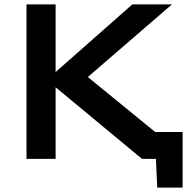

<svg xmlns="http://www.w3.org/2000/svg" viewBox="-20 -720 848 870"><path d="M100 0V-700H232V-393.5L579.5 -700H759L378 -371L683 -122H807.5V130H692.5L686.5 0H623.5L232 -324.5V0Z"/></svg>

Font: Science Gothic
Style: Regular
Weight: 400
Designer: Thomas Phinney, Vassil Kateliev, Brandon Buerkle
Foundry: Font Detective LLC
Version: Version 1.018